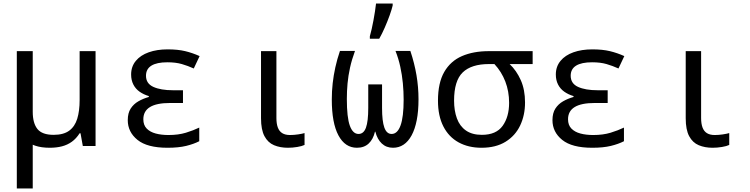

<svg xmlns="http://www.w3.org/2000/svg" viewBox="-20 -825 4240 1085"><path d="M75 240V-268H165V240ZM261 10Q166 10 120.5 -37.5Q75 -85 75 -179V-536H165V-193Q165 -129 191.5 -96Q218 -63 283 -63Q339 -63 371 -86.5Q403 -110 416.5 -154Q430 -198 430 -260V-536H520V0H448L435 -72H430Q411 -42 386 -24Q361 -6 330 2Q299 10 261 10Z M927 10Q812 10 757 -34.5Q702 -79 702 -146Q702 -186 718.5 -211.5Q735 -237 762 -252.5Q789 -268 821 -277V-282Q791 -291 768.5 -307Q746 -323 733.5 -347.5Q721 -372 721 -404Q721 -449 747.5 -481Q774 -513 820.5 -529.5Q867 -546 927 -546Q985 -546 1026.5 -536Q1068 -526 1108 -508L1075 -438Q1042 -453 1007.5 -463Q973 -473 926 -473Q866 -473 835.5 -454Q805 -435 805 -397Q805 -353 846.5 -334Q888 -315 958 -315H1014V-243H941Q865 -243 827.5 -220Q790 -197 790 -151Q790 -118 809 -98.5Q828 -79 860 -70.5Q892 -62 932 -62Q988 -62 1030.5 -75Q1073 -88 1106 -104V-27Q1075 -11 1032 -0.5Q989 10 927 10Z M1607 10Q1563 10 1528.5 -4.5Q1494 -19 1474.5 -55.5Q1455 -92 1455 -157V-536H1542V-158Q1542 -126 1550 -104.5Q1558 -83 1575 -72.5Q1592 -62 1619 -62Q1641 -62 1664.5 -65.5Q1688 -69 1701 -73V-6Q1687 1 1660 5.5Q1633 10 1607 10Z M1997 10Q1930 10 1892.5 -60Q1855 -130 1855 -263Q1855 -310 1860 -354.5Q1865 -399 1875 -444.5Q1885 -490 1901 -537H1986Q1968 -488 1958 -442.5Q1948 -397 1944 -353.5Q1940 -310 1940 -266Q1940 -161 1957 -114.5Q1974 -68 2006 -68Q2035 -68 2048 -103.5Q2061 -139 2061 -215V-348H2139V-215Q2139 -140 2152 -104Q2165 -68 2193 -68Q2226 -68 2243.5 -116Q2261 -164 2261 -262Q2261 -308 2256.5 -355Q2252 -402 2242 -448Q2232 -494 2215 -537H2299Q2322 -468 2333.5 -400.5Q2345 -333 2345 -264Q2345 -197 2335 -146Q2325 -95 2306 -60Q2287 -25 2260.5 -7.5Q2234 10 2201 10Q2163 10 2137.5 -14Q2112 -38 2101 -81H2099Q2089 -38 2063.5 -14Q2038 10 1997 10ZM2070 -620Q2075 -638 2080.5 -661.5Q2086 -685 2090.5 -710.5Q2095 -736 2099 -760.5Q2103 -785 2105 -805H2199V-794Q2194 -772 2182 -738.5Q2170 -705 2154.5 -669.5Q2139 -634 2123 -606H2070Z M2701 10Q2627 10 2571.5 -20.5Q2516 -51 2485.5 -110.5Q2455 -170 2455 -256Q2455 -357 2490.5 -418.5Q2526 -480 2590.5 -508Q2655 -536 2743 -536H2990V-463H2860Q2899 -426 2923 -372Q2947 -318 2947 -246Q2947 -174 2919.5 -116Q2892 -58 2837 -24Q2782 10 2701 10ZM2703 -63Q2784 -63 2820.5 -114Q2857 -165 2857 -244Q2857 -309 2835.5 -364.5Q2814 -420 2774 -463H2743Q2644 -463 2595 -416Q2546 -369 2546 -256Q2546 -200 2562 -156Q2578 -112 2613 -87.5Q2648 -63 2703 -63Z M3327 10Q3212 10 3157 -34.5Q3102 -79 3102 -146Q3102 -186 3118.5 -211.5Q3135 -237 3162 -252.5Q3189 -268 3221 -277V-282Q3191 -291 3168.5 -307Q3146 -323 3133.5 -347.5Q3121 -372 3121 -404Q3121 -449 3147.5 -481Q3174 -513 3220.5 -529.5Q3267 -546 3327 -546Q3385 -546 3426.5 -536Q3468 -526 3508 -508L3475 -438Q3442 -453 3407.5 -463Q3373 -473 3326 -473Q3266 -473 3235.5 -454Q3205 -435 3205 -397Q3205 -353 3246.5 -334Q3288 -315 3358 -315H3414V-243H3341Q3265 -243 3227.5 -220Q3190 -197 3190 -151Q3190 -118 3209 -98.5Q3228 -79 3260 -70.5Q3292 -62 3332 -62Q3388 -62 3430.5 -75Q3473 -88 3506 -104V-27Q3475 -11 3432 -0.5Q3389 10 3327 10Z M4007 10Q3963 10 3928.5 -4.5Q3894 -19 3874.5 -55.5Q3855 -92 3855 -157V-536H3942V-158Q3942 -126 3950 -104.5Q3958 -83 3975 -72.5Q3992 -62 4019 -62Q4041 -62 4064.5 -65.5Q4088 -69 4101 -73V-6Q4087 1 4060 5.5Q4033 10 4007 10Z"/></svg>

Font: Noto Sans Mono
Style: Regular
Weight: 400
Designer: Monotype Design Team
Foundry: Monotype Imaging Inc.
Version: Version 2.014